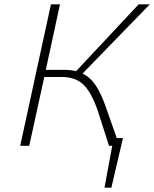

<svg xmlns="http://www.w3.org/2000/svg" viewBox="-20 -678 717 893"><path d="M523 -36H552L498 195H466L502 0H487L435 -162Q406 -247 369 -283.5Q332 -320 266 -320H186L116 0H74L217 -658H259L193 -353H282Q310 -353 334 -347L625 -658H677L364 -336Q401 -318 426.5 -279Q452 -240 474 -175Z"/></svg>

Font: Ysabeau Light
Style: Italic
Weight: 300
Italic angle: -12°
Designer: Christian Thalmann (Catharsis Fonts)
Version: Version 0.003